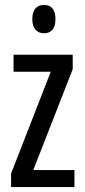

<svg xmlns="http://www.w3.org/2000/svg" viewBox="-20 -759 343 779"><path d="M159 -739C128 -739 111 -719 111 -681C111 -645 129 -624 159 -624C189 -624 205 -645 205 -681C205 -718 190 -739 159 -739ZM282 0V-69H115L275 -478V-537H35V-468H186L25 -55V0Z"/></svg>

Font: Noto Sans Lao Looped ExtraCondensed
Style: Regular
Weight: 400
Width: 2
Designer: Mark Frömberg, Ben Mitchell
Foundry: The Fontpad Ltd
Version: Version 1.002